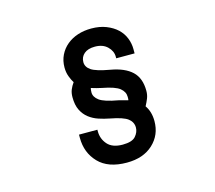

<svg xmlns="http://www.w3.org/2000/svg" viewBox="-78 -809 769 686"><g transform="rotate(-15 306.0 -466.0)"><path d="M184 -494Q184 -510 189 -522Q194 -534 202 -545Q195 -556 189.5 -571Q184 -586 184 -604Q184 -629 194 -649.5Q204 -670 221.5 -684.5Q239 -699 262 -706.5Q285 -714 312 -714Q343 -714 367 -704.5Q391 -695 407 -680Q423 -665 431 -645Q439 -625 439 -604V-588H371V-594Q371 -615 354 -631.5Q337 -648 308 -648Q282 -648 268 -636Q254 -624 254 -605Q254 -587 271.5 -575Q289 -563 340 -554Q392 -545 418.5 -520Q445 -495 445 -448Q445 -433 440 -420.5Q435 -408 428 -395Q445 -371 445 -336Q445 -285 409 -251.5Q373 -218 312 -218Q243 -218 207.5 -255Q172 -292 172 -347V-359H240V-353Q240 -325 258 -304.5Q276 -284 314 -284Q349 -284 362 -299Q375 -314 375 -331Q375 -351 358.5 -364Q342 -377 294 -386Q273 -390 253.5 -396.5Q234 -403 218.5 -415Q203 -427 193.5 -446Q184 -465 184 -494ZM340 -441Q348 -439 357.5 -436.5Q367 -434 374 -432Q375 -434 375 -438.5Q375 -443 375 -445Q375 -463 358.5 -476.5Q342 -490 294 -499Q285 -501 275 -503.5Q265 -506 256 -509Q255 -507 254.5 -501.5Q254 -496 254 -493Q254 -476 271.5 -463Q289 -450 340 -441Z"/></g></svg>

Font: Space Mono
Style: Regular
Weight: 400
Monospace: yes
Designer: Colophon Foundry / Benjamin Critton
Foundry: Colophon Foundry
Version: Version 1.000;PS 1.003;hotconv 1.0.81;makeotf.lib2.5.63406